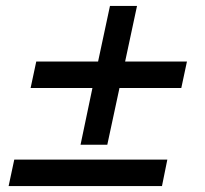

<svg xmlns="http://www.w3.org/2000/svg" viewBox="-20 -626 690 646"><path d="M102 -419H310L350 -606H441L401 -419H609L590 -330H382L341 -139H251L291 -330H83ZM28 -89H543L525 0H9Z"/></svg>

Font: Azeret Mono
Style: Italic
Weight: 400
Italic angle: -12°
Designer: Martin Vácha
Foundry: Displaay
Version: Version 1.000; Glyphs 3.0.3, build 3074